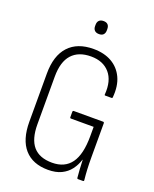

<svg xmlns="http://www.w3.org/2000/svg" viewBox="-152 -903 802 997"><g transform="rotate(20 249.5 -404.5)"><path d="M237 8Q152 8 106.5 -43.5Q61 -95 61 -194V-460Q61 -559 109 -611Q157 -663 246 -663Q305 -663 347 -639Q389 -615 410 -570Q431 -525 425 -461Q425 -456 419 -456H386Q380 -456 381 -461Q387 -538 350.5 -580Q314 -622 247 -622Q178 -622 141.5 -581.5Q105 -541 105 -459V-196Q105 -114 139.5 -74Q174 -34 244 -34Q314 -34 349 -82.5Q384 -131 384 -232V-283H259Q253 -283 253 -289V-318Q253 -325 259 -325H421Q427 -325 427 -318V-134Q427 -94 428.5 -64.5Q430 -35 433 -7Q434 0 428 0H401Q395 0 395 -7Q393 -27 391.5 -51Q390 -75 389 -103H388Q378 -71 359 -46Q340 -21 310 -6.5Q280 8 237 8ZM245 -745Q229 -745 220.5 -753.5Q212 -762 212 -777V-784Q212 -800 220.5 -808.5Q229 -817 245 -817Q261 -817 269 -808.5Q277 -800 277 -784V-777Q277 -762 269 -753.5Q261 -745 245 -745Z"/></g></svg>

Font: Sofia Sans Condensed Light
Style: Regular
Weight: 300
Designer: Botio Nikoltchev, Ani Petrova
Foundry: lettersoup
Version: Version 4.101